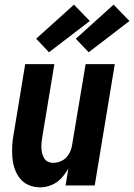

<svg xmlns="http://www.w3.org/2000/svg" viewBox="-20 -795 575 823"><path d="M152 8Q126 8 103.5 -1.5Q81 -11 66 -29.5Q51 -48 43 -71.5Q35 -95 33 -120.5Q31 -146 32.5 -172Q34 -198 39 -223L88 -520H213L161 -206Q159 -195 158 -183Q157 -171 157.5 -159.5Q158 -148 161 -137Q164 -126 169.5 -116.5Q175 -107 185.5 -102Q196 -97 208 -97Q223 -97 238.5 -103Q254 -109 265 -121Q276 -133 282 -148Q288 -163 290 -179L347 -520H472L386 0H261L273 -72Q263 -56 251 -40.5Q239 -25 223 -14Q207 -3 188.5 2.5Q170 8 152 8ZM360 -571 305 -629 467 -775 535 -705ZM190 -571 135 -629 297 -775 365 -705Z"/></svg>

Font: Iosevka Term Curly XBd Obl
Style: Regular
Weight: 800
Italic angle: -9°
Designer: Belleve Invis
Foundry: Belleve Invis
Version: Version 32.3.0